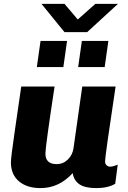

<svg xmlns="http://www.w3.org/2000/svg" viewBox="-20 -955 659 985"><path d="M213 -167Q213 -113 271 -113Q304 -113 328 -136.5Q352 -160 357 -194L402 -511H573Q519 -153 519 -127Q519 -114 527 -107Q535 -100 545 -100Q559 -100 584 -110L571 -12Q533 10 474 10Q416 10 387.5 -9.5Q359 -29 353 -67Q283 10 188 10Q118 10 77 -25Q36 -60 36 -122Q36 -146 53.5 -266.5Q71 -387 75 -415Q78 -439 89 -511H260Q213 -202 213 -167ZM379 -855 469 -935H585L427 -790H311L193 -935H311ZM305 -611H169L188 -745H324ZM517 -611H381L400 -745H536Z"/></svg>

Font: Chivo ExtraBold Italic
Style: Regular
Weight: 800
Italic angle: -8.05°
Designer: Hector Gatti
Foundry: Omnibus-Type
Version: Version 1.007